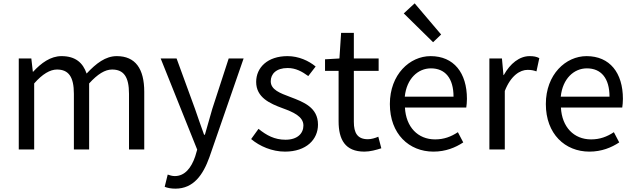

<svg xmlns="http://www.w3.org/2000/svg" viewBox="-20 -892 3780 1146"><path d="M92 0H184V-394C233 -450 279 -477 320 -477C389 -477 421 -434 421 -332V0H512V-394C563 -450 607 -477 649 -477C718 -477 750 -434 750 -332V0H841V-344C841 -482 788 -557 677 -557C610 -557 554 -514 497 -453C475 -517 431 -557 347 -557C282 -557 226 -516 178 -464H176L167 -543H92Z M1027 234C1135 234 1192 152 1230 46L1434 -543H1345L1247 -242C1233 -193 1217 -138 1203 -88H1198C1179 -139 1161 -194 1144 -242L1034 -543H939L1157 1L1145 42C1122 109 1084 159 1023 159C1008 159 992 154 981 150L963 223C980 230 1002 234 1027 234Z M1681 13C1809 13 1878 -60 1878 -148C1878 -251 1792 -283 1713 -313C1652 -336 1596 -356 1596 -407C1596 -450 1628 -486 1697 -486C1745 -486 1783 -465 1820 -438L1864 -495C1823 -529 1763 -557 1696 -557C1577 -557 1509 -489 1509 -403C1509 -310 1591 -274 1667 -246C1727 -224 1791 -198 1791 -143C1791 -96 1756 -58 1684 -58C1619 -58 1571 -84 1523 -123L1479 -62C1530 -19 1604 13 1681 13Z M2155 13C2189 13 2225 3 2256 -7L2238 -76C2220 -68 2196 -61 2176 -61C2113 -61 2092 -99 2092 -165V-469H2240V-543H2092V-696H2016L2006 -543L1920 -538V-469H2001V-168C2001 -59 2040 13 2155 13Z M2567 13C2640 13 2698 -11 2745 -42L2713 -103C2672 -76 2630 -60 2577 -60C2474 -60 2403 -134 2397 -250H2763C2765 -264 2767 -282 2767 -302C2767 -457 2689 -557 2550 -557C2426 -557 2307 -448 2307 -271C2307 -92 2422 13 2567 13ZM2396 -315C2407 -423 2475 -484 2552 -484C2637 -484 2687 -425 2687 -315ZM2565 -640 2613 -686 2455 -872 2390 -812Z M2901 0H2993V-349C3029 -441 3084 -475 3129 -475C3152 -475 3164 -472 3182 -466L3199 -545C3182 -554 3165 -557 3141 -557C3081 -557 3025 -513 2987 -444H2985L2976 -543H2901Z M3498 13C3571 13 3629 -11 3676 -42L3644 -103C3603 -76 3561 -60 3508 -60C3405 -60 3334 -134 3328 -250H3694C3696 -264 3698 -282 3698 -302C3698 -457 3620 -557 3481 -557C3357 -557 3238 -448 3238 -271C3238 -92 3353 13 3498 13ZM3327 -315C3338 -423 3406 -484 3483 -484C3568 -484 3618 -425 3618 -315Z"/></svg>

Font: Source Han Sans KR
Style: Regular
Weight: 400
Designer: Ryoko NISHIZUKA 西塚涼子 (kana, bopomofo & ideographs); Paul D. Hunt (Latin, Greek & Cyrillic); Sandoll Communications 산돌커뮤니
Foundry: Adobe
Version: Version 2.004;hotconv 1.0.118;makeotfexe 2.5.65603